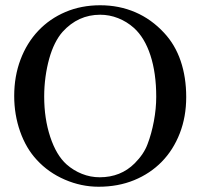

<svg xmlns="http://www.w3.org/2000/svg" viewBox="-20 -696 762 730"><path d="M361 -676Q433 -676 494.5 -649.5Q556 -623 604 -571Q646 -526 667 -464Q688 -402 688 -327Q688 -252 663.5 -189Q639 -126 595 -81Q551 -36 490 -11Q429 14 355 14Q289 14 226.5 -13Q164 -40 120 -88Q79 -132 56.5 -196Q34 -260 34 -331Q34 -406 58 -469.5Q82 -533 125.5 -579Q169 -625 229 -650.5Q289 -676 361 -676ZM361 -640Q277 -640 218 -575Q202 -557 189 -531Q176 -505 167 -472.5Q158 -440 153 -403.5Q148 -367 148 -329Q148 -245 171 -175.5Q194 -106 233 -71Q259 -48 291.5 -35Q324 -22 359 -22Q439 -22 492 -75Q527 -110 541 -148Q556 -187 565 -235Q574 -283 574 -328Q574 -418 552 -485.5Q530 -553 489 -590Q462 -614 429 -627Q396 -640 361 -640Z"/></svg>

Font: Klingon pIqaD Mandel
Style: Regular
Weight: 400
Width: 0
Designer: Mike Neff (qa'vaj)
Foundry: Mike Neff and Michael Everson
Version: Version 2.003